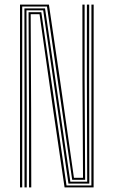

<svg xmlns="http://www.w3.org/2000/svg" viewBox="-20 -820 497 840"><path d="M67.5 0V-800H194L241.8 -474.5L303.5 -42H343.2L340.8 -477L340.5 -800H350.2V-477L352.5 -33.5H295.8L185.5 -791.5H77.2V0ZM87.2 0V-341L86.8 -783.2H177L287.8 -25.2H361.5L360.2 -477V-800H370.2L370 -477L370.8 -16.8H279.5L169 -774.8H95.8L97 -341V0ZM107 0V-341L105 -766.5H160.8L271 -8.5H379.8L380 -800H389.8L389.5 0H262.5L212 -344.2L153 -758H114.2L116.2 -341L116.8 0Z"/></svg>

Font: Big Shoulders Inline Text ExtraLight
Style: Regular
Weight: 250
Version: Version 2.002